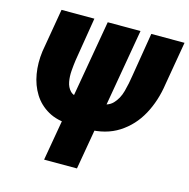

<svg xmlns="http://www.w3.org/2000/svg" viewBox="-105 -813 903 915"><g transform="rotate(15 347.0 -355.5)"><path d="M530.3 -710.9H694.3L657.7 -497.6Q645.5 -412.6 608.2 -344Q570.8 -275.4 507.3 -234.6Q443.8 -193.8 353 -193.8L267.6 -194.8Q203.6 -195.8 158.7 -221.2Q113.8 -246.6 87.4 -289.1Q61 -331.5 52 -384.8Q43 -438 50.8 -496.6L87.4 -710.9H249.5L214.4 -496.1Q210.9 -471.7 208.7 -443.1Q206.5 -414.6 211.2 -388.9Q215.8 -363.3 231.9 -346.2Q248 -329.1 282.2 -326.7L367.2 -325.2Q417.5 -324.2 442.6 -350.1Q467.8 -376 478.5 -416Q489.3 -456.1 495.1 -496.6ZM477.1 -710.9 354 0H191.9L315.4 -710.9Z"/></g></svg>

Font: Roboto Condensed Black
Style: Italic
Weight: 900
Italic angle: -12°
Designer: Christian Robertson
Foundry: Google
Version: Version 3.008; 2023